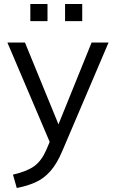

<svg xmlns="http://www.w3.org/2000/svg" viewBox="-20 -715 579 962"><path d="M17 0ZM17 0ZM64 227 45 160Q115 144 151.5 117.5Q188 91 212 36L229 -4L17 -502H105L273 -92L439 -502H524L292 42Q265 106 232 143Q199 180 157.5 198.5Q116 217 64 227ZM306 -609V-695H392V-609ZM132 -609V-695H218V-609Z"/></svg>

Font: Winston
Style: Regular
Weight: 400
Designer: Original fonts by Vernon Adams / Changes by Cristiano Sobral
Foundry: Original fonts by Vernon Adams / Changes by Cristiano Sobral
Version: Version 2.503;July 17, 2020;FontCreator 13.0.0.2655 64-bit